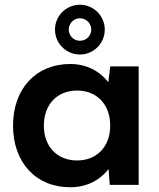

<svg xmlns="http://www.w3.org/2000/svg" viewBox="-20 -780 670 810"><path d="M443 0H565V-500H445L437 -433C399 -482 343 -510 276 -510C132 -510 35 -406 35 -250C35 -94 132 10 276 10C344 10 400 -18 438 -67ZM305 -103C221 -103 165 -162 165 -250C165 -339 221 -398 305 -398C389 -398 445 -339 445 -250C445 -162 389 -103 305 -103ZM317 -550C375 -550 422 -597 422 -655C422 -713 375 -760 317 -760C259 -760 212 -713 212 -655C212 -597 259 -550 317 -550ZM317 -608C291 -608 270 -629 270 -655C270 -681 291 -703 317 -703C344 -703 365 -681 365 -655C365 -629 344 -608 317 -608Z"/></svg>

Font: Gully SemiBold
Style: Regular
Weight: 600
Designer: jaikishan Patel
Foundry: MagicType
Version: Version 1.000;Glyphs 3.2 (3242)